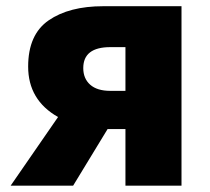

<svg xmlns="http://www.w3.org/2000/svg" viewBox="-20 -589 667 609"><path d="M377.9 -300.8V-439.5H330.1Q244.1 -439.5 244.1 -373Q244.1 -339.8 266.1 -320.3Q288.1 -300.8 330.1 -300.8ZM307.6 -569.3H555.7V0H377.9V-179.7H321.3L211.9 0H13.7L164.1 -217.8Q69.3 -271.5 69.3 -377.9Q69.3 -479.5 134.3 -524.4Q199.2 -569.3 307.6 -569.3Z"/></svg>

Font: Gen Shin Gothic Heavy
Style: Bold
Weight: 900
Designer: [Source Han Sans]
Ryoko NISHIZUKA  (kana & ideographs); Paul D. Hunt (Latin, Greek & Cyrillic); Wenlong ZHANG  (bopomofo
Version: Version 1.002.20150607